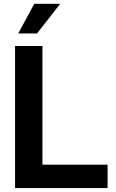

<svg xmlns="http://www.w3.org/2000/svg" viewBox="-20 -963 593 983"><path d="M57.1 0V-727.5H197.3V-120.1H530.8V0ZM73.2 -791.5 155.3 -943.4H288.1L169.4 -791.5Z"/></svg>

Font: Inter Cardless Display
Style: Bold
Weight: 700
Designer: Rasmus Andersson
Foundry: rsms
Version: Version 4.001;git-9221beed3